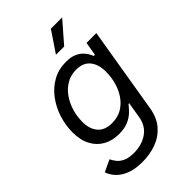

<svg xmlns="http://www.w3.org/2000/svg" viewBox="-284 -859 1175 1175"><g transform="rotate(-45 304.0 -271.0)"><path d="M220.7 215.3Q158.2 215.3 115.5 198.7Q72.8 182.1 47.4 155Q22 127.9 11.7 96.7L88.4 60.5Q96.2 76.7 109.9 95Q123.5 113.3 150.1 126.2Q176.8 139.2 222.7 139.2Q290 139.2 339.1 105.7Q388.2 72.3 399.4 5.4L416.5 -97.7L409.7 -95.7Q396 -78.1 375.2 -57.4Q354.5 -36.6 322 -21.7Q289.6 -6.8 240.7 -6.8Q182.1 -6.8 138.2 -31.2Q94.2 -55.7 69.6 -102.1Q44.9 -148.4 44.9 -214.4Q44.9 -276.9 64 -336.4Q83 -396 118.9 -444.1Q154.8 -492.2 205.8 -521Q256.8 -549.8 321.3 -549.8Q360.4 -549.8 386.2 -539.6Q412.1 -529.3 428.5 -513.9Q444.8 -498.5 454.1 -482.2Q463.4 -465.8 468.8 -453.6L478 -456.1L492.7 -542.5H577.6L484.9 15.6Q473.1 86.4 434.8 130.4Q396.5 174.3 340.8 194.8Q285.2 215.3 220.7 215.3ZM256.3 -84.5Q306.2 -84.5 343 -106.4Q379.9 -128.4 404.3 -164.6Q428.7 -200.7 440.7 -244.9Q452.6 -289.1 452.6 -334Q452.6 -397 422.6 -434.3Q392.6 -471.7 331.5 -471.7Q284.2 -471.7 247.3 -449.7Q210.4 -427.7 184.8 -390.9Q159.2 -354 146 -309.3Q132.8 -264.6 132.8 -218.8Q132.8 -157.2 163.8 -120.8Q194.8 -84.5 256.3 -84.5ZM309.1 -623.5 399.9 -758.3H497.6L380.4 -623.5Z"/></g></svg>

Font: Inter 16pt
Style: Italic
Weight: 400
Italic angle: -9.3988°
Version: Version 4.001;git-66647c0bb